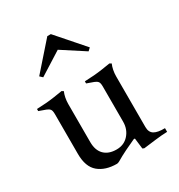

<svg xmlns="http://www.w3.org/2000/svg" viewBox="-171 -825 883 948"><g transform="rotate(-30 270.5 -351.5)"><path d="M221 7Q156 7 117 -25.5Q78 -58 78 -132V-359Q78 -379 72 -386.5Q66 -394 53 -399L14 -413V-425Q43 -426 67.5 -428Q92 -430 115.5 -433.5Q139 -437 163 -441L173 -435Q167 -422 163.5 -404.5Q160 -387 160 -369V-152Q160 -105 185 -80Q210 -55 255 -55Q298 -55 324.5 -85Q351 -115 351 -158L375 -57H353Q328 -46 294.5 -29.5Q261 -13 236 2Q227 7 221 7ZM376 8 367 4 359 -63 351 -88V-359Q351 -379 345 -386.5Q339 -394 326 -399L287 -413V-425Q316 -426 340.5 -428Q365 -430 388.5 -433.5Q412 -437 436 -441L446 -435Q440 -422 436.5 -404.5Q433 -387 433 -369V-80Q433 -50 453 -38Q473 -26 514 -27V-6Q479 -5 445.5 -0.5Q412 4 376 8ZM258 -711 392 -558 377 -544 249 -627 119 -545 104 -559 238 -711Z"/></g></svg>

Font: Ibarra Real Nova Medium
Style: Regular
Weight: 500
Designer: Jose Maria Ribagorda & Octavio Pardo
Foundry: Jose Maria Ribagorda
Version: Version 2.000